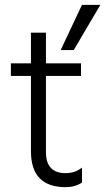

<svg xmlns="http://www.w3.org/2000/svg" viewBox="-20 -769 435 794"><path d="M319 -14Q290 5 252 5Q108 5 108 -143V-455H25V-507H108V-634H170V-507H315V-455H170V-140Q170 -53 251 -53Q291 -53 319 -76ZM285 -562H231L319 -749H395Z"/></svg>

Font: Hind Vadodara Light
Style: Regular
Weight: 300
Designer: Hitesh Malaviya
Foundry: Indian Type Foundry
Version: Version 1.000;PS 1.0;hotconv 1.0.86;makeotf.lib2.5.63406; tt